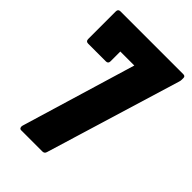

<svg xmlns="http://www.w3.org/2000/svg" viewBox="-199 -735 815 815"><g transform="rotate(45 208.5 -327.5)"><path d="M87 0Q80 0 77.5 -5.5Q75 -11 77 -18L232 -534H148V-475Q148 -461 134 -461H28Q14 -461 14 -475V-641Q14 -655 28 -655H405Q417 -655 417 -644V-634Q417 -626 414 -618L230 -13Q227 0 214 0Z"/></g></svg>

Font: Sofia Sans Extra Condensed Black
Style: Regular
Weight: 900
Designer: Botio Nikoltchev, Ani Petrova
Foundry: lettersoup
Version: Version 4.101